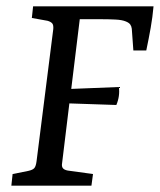

<svg xmlns="http://www.w3.org/2000/svg" viewBox="-20 -589 507 609"><path d="M16 0 20 -37 70 -47Q84 -50 89 -56Q94 -62 96 -78L149 -497Q150 -510 145.5 -515Q141 -520 131 -523L81 -532L85 -569H467Q464 -535 458 -501Q452 -467 444 -429H403L398 -498Q397 -506 393 -511.5Q389 -517 379 -521Q367 -526 346 -527Q325 -528 306 -528H233L206 -307L357 -313Q359 -299 357 -284.5Q355 -270 349 -256L200 -261L177 -72Q175 -61 179.5 -55.5Q184 -50 195 -48L275 -37L270 0Z"/></svg>

Font: Rasa
Style: Italic
Weight: 400
Italic angle: -7.10001°
Designer: Anna Giedrys (Yrsa+Rasa design), David Brezina (Yrsa art-direction, Rasa art-direction, design)
Foundry: Rosetta Type Foundry
Version: Version 2.004